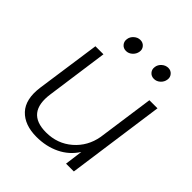

<svg xmlns="http://www.w3.org/2000/svg" viewBox="-191 -795 925 925"><g transform="rotate(45 271.5 -332.5)"><path d="M208 9.8Q126.5 9.8 83.7 -35.6Q41 -81.1 53.2 -170.9L100.1 -500H154.8L110.8 -184.1Q89.4 -38.1 225.1 -38.1Q302.7 -38.1 358.2 -86.2Q413.6 -134.3 426.8 -209L467.8 -500H522.9L453.1 0H399.9L412.1 -91.8Q380.4 -42 327.1 -16.1Q273.9 9.8 208 9.8ZM183.1 -631.8Q185.5 -649.4 200 -662.1Q214.4 -674.8 231.9 -674.8Q250 -674.8 261 -661.9Q272 -648.9 269 -631.8Q266.1 -613.8 252 -600.8Q237.8 -587.9 220.2 -587.9Q202.1 -587.9 191.2 -600.8Q180.2 -613.8 183.1 -631.8ZM373 -631.8Q375.5 -649.4 389.9 -662.1Q404.3 -674.8 422.9 -674.8Q439.9 -674.8 450.9 -661.9Q461.9 -648.9 459 -631.8Q456.5 -613.8 442.4 -600.8Q428.2 -587.9 410.2 -587.9Q392.1 -587.9 381.1 -600.8Q370.1 -613.8 373 -631.8Z"/></g></svg>

Font: Human Sans Light
Style: Italic
Weight: 300
Italic angle: -8°
Designer: Tim Radville
Foundry: Continuum
Version: Version 1.000;FEAKit 1.0